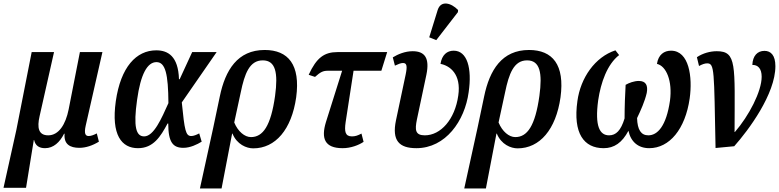

<svg xmlns="http://www.w3.org/2000/svg" viewBox="-48 -832 4426 1091"><path d="M-28 235H100L144 -36H146C153 -4 175 10 208 10C256 10 292 -24 316 -72H319C314 -12 350 8 403 8C440 8 478 -5 514 -27L502 -74C487 -66 470 -59 456 -59C437 -59 429 -73 439 -118L534 -536H406L342 -210C325 -125 286 -63 226 -63C170 -63 162 -107 177 -172L259 -536H132L45 -94Z M736 10C823 10 864 -55 904 -130H908C908 -23 935 8 994 8C1033 8 1072 -11 1098 -27L1084 -74C1069 -66 1052 -59 1039 -59C1007 -59 1001 -90 985 -250L1183 -536H1044L973 -382H969C965 -513 906 -546 840 -546C726 -546 638 -451 610 -257C583 -65 643 10 736 10ZM771 -57C725 -57 709 -111 731 -265C751 -410 789 -479 841 -479C892 -479 908 -411 909 -246C870 -159 826 -57 771 -57Z M1201 -284 1164 -108 1088 239H1211L1271 -73H1273C1298 -11 1353 11 1391 11C1517 11 1609 -96 1635 -279C1660 -464 1590 -548 1456 -548C1302 -548 1232 -434 1201 -284ZM1378 -53C1342 -53 1304 -85 1283 -136L1320 -307C1342 -414 1370 -489 1445 -489C1518 -489 1533 -419 1515 -287C1491 -116 1446 -53 1378 -53Z M1899 10C1945 10 1990 -7 2018 -26L2006 -73C1985 -62 1971 -57 1952 -57C1914 -57 1908 -83 1916 -138L1961 -430H2119L2152 -536H1870C1795 -536 1751 -505 1706 -407L1742 -395C1773 -423 1788 -430 1815 -430H1896L1804 -138C1776 -46 1796 10 1899 10Z M2431 -604 2554 -763 2555 -775C2516 -816 2457 -832 2439 -775L2391 -620ZM2318 10C2484 10 2593 -145 2615 -308C2635 -444 2607 -544 2530 -544C2492 -544 2463 -520 2455 -469C2508 -459 2574 -411 2556 -289C2537 -153 2456 -63 2366 -63C2311 -63 2309 -94 2321 -153L2375 -408C2394 -501 2367 -541 2297 -541C2254 -541 2213 -524 2184 -506L2196 -459C2215 -468 2230 -474 2242 -474C2264 -474 2267 -456 2257 -408L2202 -148C2178 -33 2220 10 2318 10Z M2703 -284 2666 -108 2590 239H2713L2773 -73H2775C2800 -11 2855 11 2893 11C3019 11 3111 -96 3137 -279C3162 -464 3092 -548 2958 -548C2804 -548 2734 -434 2703 -284ZM2880 -53C2844 -53 2806 -85 2785 -136L2822 -307C2844 -414 2872 -489 2947 -489C3020 -489 3035 -419 3017 -287C2993 -116 2948 -53 2880 -53Z M3233 -258C3207 -74 3270 10 3382 10C3442 10 3487 -21 3523 -89C3536 -27 3578 10 3641 10C3756 10 3846 -98 3871 -273C3888 -394 3868 -544 3765 -544C3726 -544 3693 -522 3685 -469C3738 -457 3774 -372 3759 -260C3738 -115 3688 -63 3636 -63C3595 -63 3574 -94 3572 -161C3593 -205 3616 -256 3627 -304C3635 -347 3622 -372 3582 -372C3555 -372 3526 -361 3507 -350C3504 -304 3501 -222 3501 -159C3480 -90 3452 -63 3413 -63C3360 -63 3331 -114 3351 -262C3366 -363 3402 -466 3470 -519L3449 -546C3333 -508 3251 -390 3233 -258Z M3912 -507 3924 -457C3943 -467 3957 -472 3970 -472C4013 -472 4009 -435 4018 9L4124 -1C4206 -93 4358 -298 4358 -456C4358 -518 4332 -543 4296 -543C4256 -543 4229 -515 4227 -463C4258 -464 4280 -443 4280 -396C4280 -312 4207 -173 4128 -82H4126C4127 -464 4139 -541 4025 -541C3988 -541 3946 -530 3912 -507Z"/></svg>

Font: Noto Serif Condensed SemiBold
Style: Italic
Weight: 600
Width: 3
Italic angle: -12°
Designer: Monotype Design Team
Foundry: Monotype Imaging Inc.
Version: Version 2.014